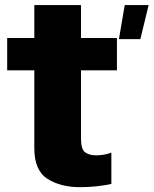

<svg xmlns="http://www.w3.org/2000/svg" viewBox="-20 -748 620 775"><path d="M460 -590H546.5L580 -727.5H483.5ZM302.5 7.5Q368.5 7.5 429.5 -5.5V-132Q400.5 -121 368.5 -121Q339.5 -121 323.2 -133.5Q307 -146 307 -188V-464H452V-594.5H307V-727.5H118.5V-594.5H9V-464H118.5V-149.5Q118.5 -60 171.5 -26.2Q224.5 7.5 302.5 7.5Z"/></svg>

Font: Anybody SemiCondensed ExtraBold
Style: Regular
Weight: 800
Width: 4
Version: Version 1.113;gftools[0.9.25]